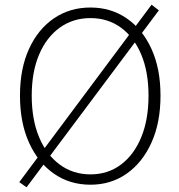

<svg xmlns="http://www.w3.org/2000/svg" viewBox="-20 -773 760 817"><path d="M93 24 62 2 625 -753 656 -729ZM365 13Q277 13 209.5 -34Q142 -81 103.5 -166Q65 -251 65 -366Q65 -481 103.5 -565Q142 -649 209.5 -695Q277 -741 365 -741Q452 -741 519 -695Q586 -649 624.5 -565Q663 -481 663 -366Q663 -251 624.5 -166Q586 -81 519 -34Q452 13 365 13ZM365 -31Q439 -31 494.5 -72.5Q550 -114 581 -189Q612 -264 612 -366Q612 -467 581 -541Q550 -615 494.5 -655.5Q439 -696 365 -696Q291 -696 234.5 -655.5Q178 -615 146.5 -541Q115 -467 115 -366Q115 -264 146.5 -189Q178 -114 234.5 -72.5Q291 -31 365 -31Z"/></svg>

Font: Noto Sans HK Thin ExtraLight
Style: Regular
Weight: 250
Version: Version 2.004-H2;hotconv 1.0.118;makeotfexe 2.5.65603